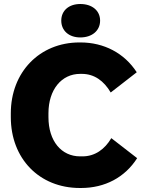

<svg xmlns="http://www.w3.org/2000/svg" viewBox="-20 -925 729 959"><path d="M381 -738C440 -738 480 -772 480 -822C480 -872 440 -905 381 -905C324 -905 286 -872 286 -822C286 -772 324 -738 381 -738ZM379 14H385C504 14 604 -39 665 -135L536 -235C503 -179 454 -144 392 -144H380C287 -144 222 -220 222 -340V-359C222 -478 288 -556 380 -556H389C451 -556 499 -521 533 -463L663 -564C601 -660 499 -713 382 -713H377C177 -713 34 -564 34 -359V-340C34 -133 176 14 379 14Z"/></svg>

Font: Fixel Text ExtraBold
Style: Regular
Weight: 800
Width: 4
Designer: AlfaBravo + MacPaw
Foundry: Kyrylo Tkachov, Marchela Mozhyna, Serhii Makarenko, Maria Weinstein, Zakhar Kryvoshyya
Version: Version 1.211